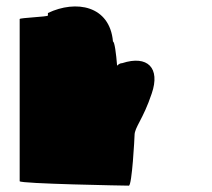

<svg xmlns="http://www.w3.org/2000/svg" viewBox="-20 -585 667 605"><path d="M42 -14C42 -6 376 0 386 0C396 0 404 -152 404 -159C404 -184 431 -209 458 -290C486 -371 445 -412 365 -386C359 -386 354 -383 349 -378C346 -416 341 -454 336 -454C326 -568 219 -586 131 -544V-536C130 -532 42 -529 42 -525Z"/></svg>

Font: Ampere
Style: Regular
Weight: 400
Version: Version 1